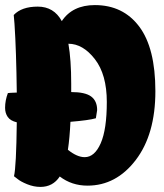

<svg xmlns="http://www.w3.org/2000/svg" viewBox="-25 -735 645 755"><path d="M29 -676Q60 -709 123.5 -709Q187 -709 218 -652Q260 -715 348 -715Q459 -715 522.5 -630.5Q586 -546 586 -376.5Q586 -207 509 -106Q432 -5 319 -5Q257 -5 210 -41Q183 0 134 0Q108 0 82 -10.5Q56 -21 43 -32L30 -42Q39 -79 41 -254Q16 -260 5.5 -275Q-5 -290 -5 -311Q-5 -340 6 -369Q11 -370 41 -371Q39 -536 32 -641ZM244 -563Q255 -500 255 -406V-373Q310 -373 333.5 -355.5Q357 -338 357 -302L352 -270Q325 -262 252 -256Q249 -192 242 -146Q278 -117 308 -117Q347 -117 371 -171.5Q395 -226 395 -334Q395 -442 348 -502.5Q301 -563 244 -563Z"/></svg>

Font: Chela One Cyrilic
Style: Regular
Weight: 400
Designer: Miguel Hernandez
Foundry: LatinoType
Version: Version 1.001